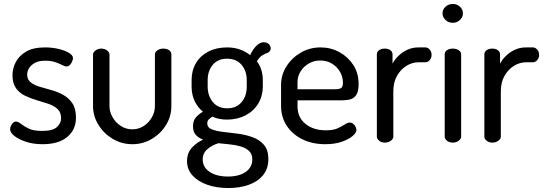

<svg xmlns="http://www.w3.org/2000/svg" viewBox="-20 -719 2745 968"><path d="M195 8Q147 8 110 -4.5Q73 -17 52 -34Q31 -51 31 -68Q31 -76 35 -84.5Q39 -93 45.5 -99.5Q52 -106 60 -106Q72 -106 86 -94.5Q100 -83 124 -71Q148 -59 193 -59Q246 -59 267 -78.5Q288 -98 288 -122Q288 -153 270 -169.5Q252 -186 224 -195.5Q196 -205 165 -214Q134 -223 106 -236.5Q78 -250 60.5 -274.5Q43 -299 43 -340Q43 -373 59 -405Q75 -437 111 -458.5Q147 -480 207 -480Q242 -480 274.5 -472.5Q307 -465 327.5 -452.5Q348 -440 348 -426Q348 -420 344 -410Q340 -400 333 -392Q326 -384 315 -384Q307 -384 292.5 -391.5Q278 -399 257.5 -406Q237 -413 208 -413Q175 -413 155 -401.5Q135 -390 126 -374.5Q117 -359 117 -343Q117 -318 134.5 -304Q152 -290 180.5 -281.5Q209 -273 240 -264.5Q271 -256 299 -240.5Q327 -225 345 -198Q363 -171 363 -126Q363 -65 319 -28.5Q275 8 195 8Z M648 8Q593 8 548 -19Q503 -46 476 -90Q449 -134 449 -184V-444Q449 -455 461.5 -464.5Q474 -474 491 -474Q508 -474 520 -464.5Q532 -455 532 -444V-184Q532 -155 547.5 -128Q563 -101 589 -84Q615 -67 647 -67Q679 -67 705 -84Q731 -101 746 -128Q761 -155 761 -184V-445Q761 -457 774 -465.5Q787 -474 803 -474Q822 -474 833 -465.5Q844 -457 844 -445V-184Q844 -133 817.5 -89.5Q791 -46 746 -19Q701 8 648 8Z M1131 229Q1072 229 1025 212.5Q978 196 950.5 165.5Q923 135 923 94Q923 52 947.5 25.5Q972 -1 1004 -15Q982 -23 967.5 -38.5Q953 -54 953 -82Q953 -110 967 -126.5Q981 -143 1003 -156Q976 -178 961 -210.5Q946 -243 946 -282V-315Q946 -364 968 -401Q990 -438 1030.5 -459Q1071 -480 1125 -480Q1160 -480 1189.5 -469.5Q1219 -459 1241 -441Q1257 -474 1274.5 -490Q1292 -506 1309 -506Q1327 -506 1336 -496Q1345 -486 1345 -475Q1345 -467 1340 -461Q1335 -455 1328 -452Q1317 -449 1302.5 -440Q1288 -431 1275 -410Q1290 -391 1297.5 -366.5Q1305 -342 1305 -315V-282Q1305 -235 1282 -197Q1259 -159 1218 -137.5Q1177 -116 1124 -116Q1083 -116 1051 -131Q1041 -125 1033 -117.5Q1025 -110 1025 -97Q1025 -76 1047.5 -67Q1070 -58 1105 -54Q1140 -50 1179 -45Q1218 -40 1253 -27.5Q1288 -15 1310.5 11Q1333 37 1333 83Q1333 132 1306 164.5Q1279 197 1233.5 213Q1188 229 1131 229ZM1129 171Q1186 171 1219 147.5Q1252 124 1252 85Q1252 57 1235 41.5Q1218 26 1191 18.5Q1164 11 1134.5 8.5Q1105 6 1081 3Q1049 13 1025.5 33Q1002 53 1002 85Q1002 124 1037 147.5Q1072 171 1129 171ZM1126 -173Q1172 -173 1198 -204Q1224 -235 1224 -282V-315Q1224 -361 1198 -392Q1172 -423 1125 -423Q1078 -423 1052.5 -392Q1027 -361 1027 -315V-283Q1027 -236 1053 -204.5Q1079 -173 1126 -173Z M1620 8Q1555 8 1505 -16.5Q1455 -41 1426 -84.5Q1397 -128 1397 -186V-291Q1397 -342 1424.5 -385Q1452 -428 1497 -454Q1542 -480 1596 -480Q1648 -480 1691.5 -456Q1735 -432 1761.5 -391Q1788 -350 1788 -296Q1788 -256 1775 -238.5Q1762 -221 1742 -217Q1722 -213 1700 -213H1480V-183Q1480 -127 1520 -94.5Q1560 -62 1623 -62Q1660 -62 1682 -72Q1704 -82 1718 -91.5Q1732 -101 1743 -101Q1754 -101 1761.5 -94.5Q1769 -88 1773 -79Q1777 -70 1777 -63Q1777 -50 1758 -33.5Q1739 -17 1703.5 -4.5Q1668 8 1620 8ZM1480 -269H1665Q1692 -269 1700.5 -275.5Q1709 -282 1709 -301Q1709 -331 1694.5 -356.5Q1680 -382 1654 -398Q1628 -414 1595 -414Q1564 -414 1538 -399.5Q1512 -385 1496 -360Q1480 -335 1480 -305Z M1920 0Q1903 0 1891.5 -9.5Q1880 -19 1880 -30V-445Q1880 -458 1891.5 -466Q1903 -474 1920 -474Q1937 -474 1948 -466Q1959 -458 1959 -445V-398Q1970 -419 1989 -437.5Q2008 -456 2033.5 -468Q2059 -480 2090 -480H2124Q2137 -480 2146.5 -469Q2156 -458 2156 -442Q2156 -427 2146.5 -416Q2137 -405 2124 -405H2090Q2058 -405 2029 -387Q2000 -369 1981.5 -336.5Q1963 -304 1963 -258V-30Q1963 -19 1950.5 -9.5Q1938 0 1920 0Z M2263 0Q2245 0 2233.5 -9.5Q2222 -19 2222 -30V-445Q2222 -458 2233.5 -466Q2245 -474 2263 -474Q2280 -474 2292.5 -466Q2305 -458 2305 -445V-30Q2305 -19 2292.5 -9.5Q2280 0 2263 0ZM2263 -604Q2241 -604 2226 -618.5Q2211 -633 2211 -652Q2211 -671 2226 -685Q2241 -699 2263 -699Q2284 -699 2299 -685Q2314 -671 2314 -652Q2314 -633 2299 -618.5Q2284 -604 2263 -604Z M2462 0Q2445 0 2433.5 -9.5Q2422 -19 2422 -30V-445Q2422 -458 2433.5 -466Q2445 -474 2462 -474Q2479 -474 2490 -466Q2501 -458 2501 -445V-398Q2512 -419 2531 -437.5Q2550 -456 2575.5 -468Q2601 -480 2632 -480H2666Q2679 -480 2688.5 -469Q2698 -458 2698 -442Q2698 -427 2688.5 -416Q2679 -405 2666 -405H2632Q2600 -405 2571 -387Q2542 -369 2523.5 -336.5Q2505 -304 2505 -258V-30Q2505 -19 2492.5 -9.5Q2480 0 2462 0Z"/></svg>

Font: Dosis ExtraLight Medium
Style: Regular
Weight: 500
Version: Version 3.001; ttfautohint (v1.8.2)